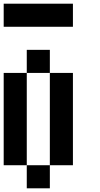

<svg xmlns="http://www.w3.org/2000/svg" viewBox="-20 -1020 540 1040"><path d="M0 -125V-625H125V-125ZM0 -875V-1000H375V-875ZM125 -125H250V0H125ZM125 -625V-750H250V-625ZM250 -125V-625H375V-125Z"/></svg>

Font: GalmuriMono7 Regular
Style: Regular
Weight: 400
Designer: Lee Minseo (quiple)
Version: Version 2.399;hotconv 1.1.1;makeotfexe 2.6.0 DEVELOPMENT